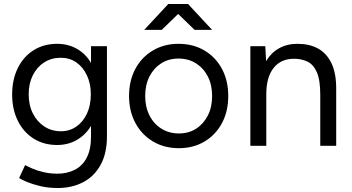

<svg xmlns="http://www.w3.org/2000/svg" viewBox="-20 -732 1765 964"><path d="M270 212Q222 212 182.5 202.5Q143 193 115.5 181.5Q88 170 76 162L106 97Q119 104 143 114.5Q167 125 199.5 132.5Q232 140 269 140Q317 140 355.5 120.5Q394 101 415.5 59.5Q437 18 437 -47V-100Q410 -55 366 -29.5Q322 -4 267 -4Q200 -4 149 -36Q98 -68 69.5 -125.5Q41 -183 41 -257Q41 -333 69.5 -390.5Q98 -448 149 -480Q200 -512 267 -512Q322 -512 366 -487Q410 -462 437 -416V-500H517V-48Q517 38 485 96Q453 154 397 183Q341 212 270 212ZM286 -73Q330 -73 364 -97Q398 -121 417 -162.5Q436 -204 436 -259Q436 -312 416.5 -353.5Q397 -395 363.5 -418.5Q330 -442 285 -442Q238 -442 201.5 -418.5Q165 -395 144.5 -353.5Q124 -312 124 -259Q124 -204 145 -162.5Q166 -121 202.5 -97Q239 -73 286 -73Z M878 12Q805 12 748.5 -21.5Q692 -55 660 -114Q628 -173 628 -250Q628 -327 659.5 -386Q691 -445 747.5 -478.5Q804 -512 876 -512Q950 -512 1006.5 -478.5Q1063 -445 1094.5 -386Q1126 -327 1126 -250Q1126 -173 1094.5 -114Q1063 -55 1007 -21.5Q951 12 878 12ZM878 -62Q928 -62 965 -86Q1002 -110 1023.5 -152Q1045 -194 1045 -250Q1045 -306 1023.5 -348Q1002 -390 964 -414Q926 -438 876 -438Q827 -438 789.5 -414Q752 -390 730.5 -348Q709 -306 709 -250Q709 -195 730.5 -152.5Q752 -110 790.5 -86Q829 -62 878 -62ZM957 -582 826 -709V-712H924L1045 -582ZM704 -582 825 -712H923V-709L792 -582Z M1237 0V-500H1312L1316 -425Q1341 -467 1381 -489.5Q1421 -512 1474 -512Q1533 -512 1576.5 -488.5Q1620 -465 1644.5 -414Q1669 -363 1668 -280V0H1588V-256Q1588 -330 1571 -369Q1554 -408 1524 -422.5Q1494 -437 1456 -437Q1390 -437 1353.5 -390.5Q1317 -344 1317 -259V0Z"/></svg>

Font: Figtree Light
Style: Regular
Weight: 400
Version: Version 2.002